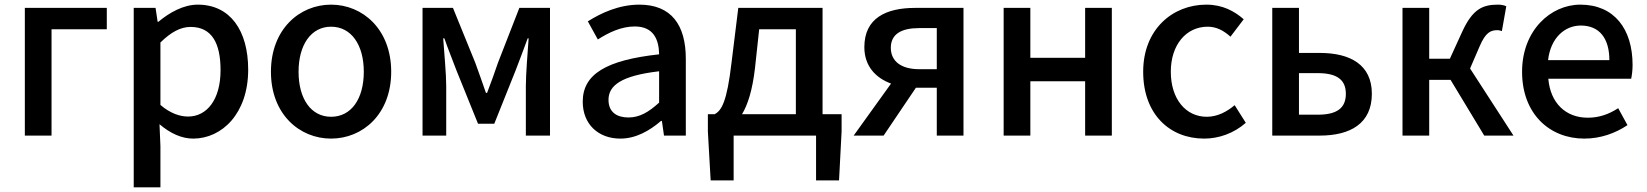

<svg xmlns="http://www.w3.org/2000/svg" viewBox="-20 -584 7093 827"><path d="M87 0H202V-458H440V-550H87Z M556 223H671V45L667 -49C714 -9 763 13 812 13C936 13 1049 -95 1049 -284C1049 -453 971 -564 832 -564C770 -564 710 -530 662 -490H659L650 -550H556ZM790 -82C756 -82 714 -95 671 -132V-401C717 -446 758 -468 801 -468C893 -468 930 -397 930 -282C930 -153 870 -82 790 -82Z M1406 13C1542 13 1665 -92 1665 -275C1665 -458 1542 -564 1406 -564C1270 -564 1147 -458 1147 -275C1147 -92 1270 13 1406 13ZM1406 -81C1320 -81 1266 -158 1266 -275C1266 -391 1320 -469 1406 -469C1493 -469 1547 -391 1547 -275C1547 -158 1493 -81 1406 -81Z M1800 0H1902V-214C1902 -266 1893 -360 1889 -419H1894C1909 -375 1930 -324 1946 -281L2039 -51H2109L2201 -281C2217 -324 2237 -374 2253 -419H2257C2253 -360 2245 -266 2245 -214V0H2349V-550H2217L2125 -314C2110 -269 2094 -226 2078 -184H2073C2059 -226 2043 -269 2027 -314L1931 -550H1800Z M2652 13C2718 13 2777 -20 2827 -63H2831L2840 0H2934V-331C2934 -477 2871 -564 2734 -564C2646 -564 2569 -528 2512 -492L2555 -414C2602 -444 2656 -470 2714 -470C2795 -470 2818 -414 2819 -350C2590 -325 2490 -264 2490 -146C2490 -49 2557 13 2652 13ZM2687 -78C2638 -78 2601 -100 2601 -154C2601 -216 2656 -258 2819 -277V-142C2774 -101 2735 -78 2687 -78Z M3140 0H3495V193H3594L3605 -18V-92H3523V-550H3160L3131 -315C3111 -144 3088 -108 3058 -92H3029V-18L3041 193H3140ZM3232 -291 3250 -458H3408V-92H3176C3201 -133 3221 -196 3232 -291Z M4015 0H4130V-550H3922C3798 -550 3703 -507 3703 -381C3703 -298 3753 -248 3818 -224L3657 0H3786L3925 -206H4015ZM3939 -286C3862 -286 3817 -320 3817 -378C3817 -437 3862 -463 3939 -463H4015V-286Z M4303 0H4418V-234H4654V0H4769V-550H4654V-335H4418V-550H4303Z M5167 13C5230 13 5295 -10 5346 -55L5298 -131C5265 -103 5224 -81 5178 -81C5087 -81 5023 -158 5023 -275C5023 -391 5089 -469 5182 -469C5219 -469 5250 -453 5280 -426L5337 -501C5297 -536 5246 -564 5176 -564C5031 -564 4904 -458 4904 -275C4904 -92 5018 13 5167 13Z M5460 0H5665C5796 0 5889 -52 5889 -180C5889 -305 5796 -356 5665 -356H5575V-550H5460ZM5575 -90V-269H5656C5738 -269 5777 -241 5777 -180C5777 -118 5738 -90 5656 -90Z M6021 0H6136V-240H6228L6373 0H6499L6312 -289L6353 -384C6379 -445 6401 -454 6430 -454C6438 -454 6442 -452 6449 -450L6468 -557C6458 -562 6445 -564 6432 -564C6366 -564 6323 -545 6278 -447L6225 -331H6136V-550H6021Z M6804 13C6876 13 6939 -11 6990 -45L6950 -118C6910 -92 6868 -77 6819 -77C6724 -77 6658 -140 6649 -245H7006C7009 -259 7012 -281 7012 -304C7012 -459 6933 -564 6787 -564C6659 -564 6536 -453 6536 -275C6536 -93 6655 13 6804 13ZM6648 -325C6659 -421 6720 -474 6789 -474C6869 -474 6912 -419 6912 -325Z"/></svg>

Font: Noto Sans JP Medium
Style: Regular
Weight: 500
Designer: Ryoko NISHIZUKA  (kana, bopomofo & ideographs); Paul D. Hunt (Latin, Greek & Cyrillic); Sandoll Communications , Soo-you
Foundry: Adobe
Version: Version 2.002;hotconv 1.0.116;makeotfexe 2.5.65601